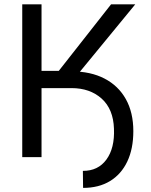

<svg xmlns="http://www.w3.org/2000/svg" viewBox="-20 -748 719 914"><path d="M214.8 -328.6V-408.2H320.3Q411.6 -408.2 477.5 -374Q543.5 -339.8 579.1 -276.1Q614.7 -212.4 614.7 -123.5Q614.7 -39.6 585.9 21Q557.1 81.5 503.7 114Q450.2 146.5 375.5 146.5L374.5 65.4Q446.8 65.9 486.6 11.5Q526.4 -43 522.5 -135.3Q519.5 -228.5 463.9 -278.6Q408.2 -328.6 320.3 -328.6ZM85.9 0V-727.5H177.7V-410.6H259.8L508.8 -727.5H624L296.4 -328.6H177.7V0Z"/></svg>

Font: Inter 16pt
Style: Regular
Weight: 400
Version: Version 4.001;git-66647c0bb